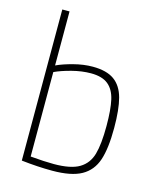

<svg xmlns="http://www.w3.org/2000/svg" viewBox="-111 -808 737 896"><g transform="rotate(15 257.0 -360.5)"><path d="M78 0V-730H113V-469Q145 -484 193 -496.5Q241 -509 285 -509Q352 -509 389 -482.5Q426 -456 440.5 -402Q455 -348 455 -258Q455 -159 436 -102.5Q417 -46 368 -18.5Q319 9 227 9Q157 9 78 0ZM418 -258Q418 -337 407.5 -383.5Q397 -430 368 -453.5Q339 -477 285 -477Q241 -477 193 -464.5Q145 -452 113 -437V-29Q181 -23 226 -23Q308 -23 349 -47.5Q390 -72 404 -121Q418 -170 418 -258Z"/></g></svg>

Font: Cairo ExtraLight
Style: Regular
Weight: 275
Designer: Mohamed Gaber, Accademia di Belle Arti di Urbino and others
Foundry: Kief Type Foundry, Accademia di Belle Arti di Urbino and others
Version: Version 3.011